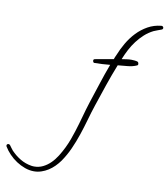

<svg xmlns="http://www.w3.org/2000/svg" viewBox="-629 -894 1326 1529"><g transform="rotate(10 33.5 -129.5)"><path d="M567.4 -773.4Q567.4 -762.7 556.6 -758.8Q540 -752 525.9 -747.6Q511.7 -743.2 495.1 -735.4Q456.1 -715.8 424.3 -687Q392.6 -658.2 366.7 -624Q340.8 -589.8 320.8 -551.8Q300.8 -513.7 285.2 -474.6L284.2 -471.7Q303.7 -474.6 322.8 -477.5Q341.8 -480.5 361.3 -480.5Q371.1 -480.5 387.7 -479Q404.3 -477.5 413.1 -473.6Q417 -471.7 419.4 -465.8Q421.9 -460 421.9 -456.1Q421.9 -453.1 420.4 -449.7Q418.9 -446.3 415 -444.3Q380.9 -428.7 339.8 -425.3Q298.8 -421.9 261.7 -418Q227.5 -332 198.2 -246.1Q168.9 -160.2 139.6 -72.3Q119.1 -10.7 101.6 51.8Q84 114.3 63.5 175.3Q43 236.3 16.6 295.4Q-9.8 354.5 -46.9 408.2Q-64.5 432.6 -86.4 454.6Q-108.4 476.6 -134.3 493.2Q-160.2 509.8 -189.5 519.5Q-218.8 529.3 -249 529.3Q-286.1 529.3 -322.8 516.1Q-359.4 502.9 -392.1 481.4Q-424.8 460 -452.1 431.6Q-479.5 403.3 -498 372.1Q-500 366.2 -500 364.3Q-500 358.4 -495.6 354.5Q-491.2 350.6 -485.4 350.6Q-478.5 350.6 -472.7 356.4Q-464.8 367.2 -458 376.5Q-451.2 385.7 -443.4 395.5Q-410.2 430.7 -368.2 456.1Q-326.2 481.4 -277.3 489.3Q-271.5 490.2 -265.6 490.7Q-259.8 491.2 -253.9 491.2Q-215.8 491.2 -183.1 475.1Q-150.4 459 -123 432.1Q-95.7 405.3 -73.7 370.1Q-51.8 335 -33.7 297.9Q-15.6 260.7 -2.4 224.1Q10.7 187.5 20.5 157.2Q40 95.7 56.6 34.7Q73.2 -26.4 92.8 -87.9Q120.1 -169.9 146 -250.5Q171.9 -331.1 202.1 -411.1Q169.9 -408.2 137.7 -406.2Q105.5 -404.3 73.2 -404.3Q69.3 -404.3 65.9 -410.6Q62.5 -417 62.5 -420.9Q62.5 -430.7 70.3 -433.6Q82 -436.5 94.2 -438.5Q106.4 -440.4 118.2 -442.4Q143.6 -447.3 169.9 -451.7Q196.3 -456.1 222.7 -460.9Q225.6 -469.7 229 -478Q232.4 -486.3 236.3 -494.1Q256.8 -545.9 286.1 -596.2Q315.4 -646.5 354 -687Q392.6 -727.5 441.4 -754.9Q490.2 -782.2 548.8 -788.1H552.7Q558.6 -788.1 563 -783.7Q567.4 -779.3 567.4 -773.4Z"/></g></svg>

Font: Calligraffiti
Style: Regular
Weight: 400
Designer: Dathan Boardman
Foundry: Open Window
Version: Version 1.000